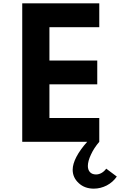

<svg xmlns="http://www.w3.org/2000/svg" viewBox="-20 -845 716 1144"><path d="M571.5 0V-142H274.5V-342.5H559.5V-484.5H274.5V-683H571.5V-825H112.5V0H499.5C443.5 62.5 413 121 413 166.5C413 197.5 425 224 449 246C472.5 268 502.5 279 539 279C565.5 279 591.5 272.5 616 260C640.5 247 660.5 229.5 676 207L613 160C596.5 182.5 574.5 194.5 552 194.5C520 194.5 503.5 173.5 503.5 144C503.5 125 509.5 102.5 522 76C534 49.5 550.5 24.5 571.5 0Z"/></svg>

Font: Spartan
Style: Bold
Weight: 700
Designer: Matt Bailey, Mirko Velimirovic
Foundry: Matt Bailey
Version: Version 1.003